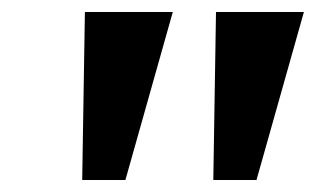

<svg xmlns="http://www.w3.org/2000/svg" viewBox="-20 -743 526 320"><path d="M335.5 -443 340 -723H486.5L407.5 -443ZM117 -443 121.5 -723H268L189 -443Z"/></svg>

Font: Public Sans
Style: Bold Italic
Weight: 700
Italic angle: -8°
Designer: The Public Sans project authors (U.S. Web Design System). Libre Franklin designed by Pablo Impallari and Rodrigo Fuenzal
Version: Version 1.008; ttfautohint (v1.8.1) -l 8 -r 50 -G 200 -x 14 